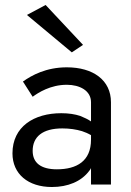

<svg xmlns="http://www.w3.org/2000/svg" viewBox="-20 -740 525 770"><path d="M88 -680 268 -530 313 -560 163 -720ZM111 -352C133 -368 182 -400 248 -400C299 -400 345 -377 345 -330V-253C334 -261 319 -268 302 -275C281 -282 255 -286 226 -286C116 -286 30 -232 30 -125C30 -42 93 10 188 10C252 10 306 -12 338 -55C341 -58 343 -62 345 -66V0H425V-330C425 -419 353 -470 248 -470C165 -470 107 -438 72 -413ZM111 -135C111 -191 150 -225 230 -225C259 -225 286 -221 309 -214C321 -210 333 -205 345 -198V-180C345 -94 288 -61 208 -61C144 -61 111 -87 111 -135Z"/></svg>

Font: Jost
Style: Regular
Weight: 400
Version: Version 3.710